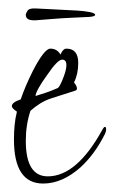

<svg xmlns="http://www.w3.org/2000/svg" viewBox="-20 -423 271 454"><path d="M82 11Q13 11 13 -93Q13 -110 14.5 -126.5Q16 -143 20 -159Q8 -167 8 -172Q8 -181 29 -188Q39 -218 58 -256Q85 -308 99 -308Q115 -308 123 -294Q129 -308 137 -308Q165 -308 165 -274Q165 -248 155 -228Q162 -220 162 -213Q162 -211 159 -209L103 -191Q87 -186 74.5 -178Q62 -170 52 -161Q41 -128 41 -90Q41 -6 93 -6Q162 -6 223 -118Q226 -123 228 -123Q231 -123 231 -117Q231 -112 228 -106Q204 -58 170 -27Q127 11 82 11ZM64 -196Q74 -199 87.5 -203.5Q101 -208 117 -215Q122 -219 130 -240Q137 -258 137 -269Q137 -282 127 -282Q116 -282 91 -245Q65 -209 64 -196ZM60 -375Q41 -375 41 -388Q41 -391 45 -397.5Q49 -404 65 -403L163 -398Q179 -397 192 -394.5Q205 -392 205 -388Q205 -384 191 -383Q177 -382 149 -381Q126 -380 102 -378Q78 -376 64 -375Z"/></svg>

Font: Shalimar
Style: Regular
Weight: 400
Designer: Robert E. Leuschke
Foundry: Robert E. Leuschke
Version: Version 1.010; ttfautohint (v1.8.3)